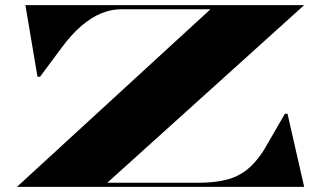

<svg xmlns="http://www.w3.org/2000/svg" viewBox="-20 -728 1261 748"><path d="M46 0 800 -692H452Q414 -692 375.5 -676.5Q337 -661 297.5 -627.5Q258 -594 217 -538L136 -429H126L79 -708H1165L398 -16H753Q820 -16 868.5 -29.5Q917 -43 955 -78Q993 -113 1027 -176L1090 -285H1100L1165 0Z"/></svg>

Font: Kalnia Expanded Medium
Style: Regular
Weight: 500
Width: 7
Designer: Frida Medrano
Foundry: Frida Medrano
Version: Version 1.105